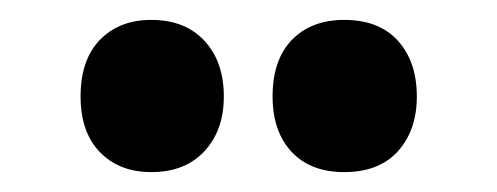

<svg xmlns="http://www.w3.org/2000/svg" viewBox="-20 -787 500 193"><path d="M61 -690Q61 -727 80.5 -747Q100 -767 132 -767Q166 -767 185.5 -746Q205 -725 205 -690Q205 -656 185.5 -635Q166 -614 132 -614Q100 -614 80.5 -634Q61 -654 61 -690ZM254 -690Q254 -727 273.5 -747Q293 -767 326 -767Q361 -767 380 -746Q399 -725 399 -690Q399 -656 380 -635Q361 -614 326 -614Q292 -614 273 -634.5Q254 -655 254 -690Z"/></svg>

Font: Noto Sans Gurmukhi UI ExtraCondensed Black
Style: Regular
Weight: 900
Width: 2
Designer: Jelle Bosma - Monotype Design Team
Foundry: Monotype Imaging Inc.
Version: Version 2.004; ttfautohint (v1.8.4.7-5d5b)